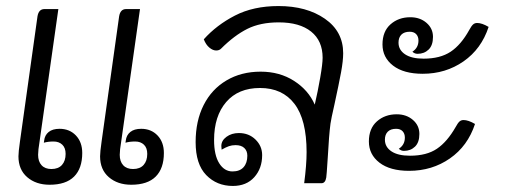

<svg xmlns="http://www.w3.org/2000/svg" viewBox="-20 -606 1676 635"><path d="M41 -89Q41 -103 46 -138L104 -552Q108 -576 127 -576H173L111 -139Q106 -109 106 -94Q106 -72 117.5 -59.5Q129 -47 150 -47Q173 -47 185 -60.5Q197 -74 197 -97Q197 -117 186 -127.5Q175 -138 157 -138Q139 -138 125 -134L126 -141Q128 -159 141 -169.5Q154 -180 177 -180Q210 -180 231 -158Q252 -136 252 -100Q252 -49 225 -22Q198 5 144 5Q99 5 70 -20Q41 -45 41 -89ZM311 -89Q311 -103 316 -138L374 -552Q378 -576 397 -576H443L381 -139Q376 -109 376 -94Q376 -72 387.5 -59.5Q399 -47 420 -47Q443 -47 455 -60.5Q467 -74 467 -97Q467 -117 456 -127.5Q445 -138 427 -138Q409 -138 395 -134L396 -141Q398 -159 411 -169.5Q424 -180 447 -180Q480 -180 501 -158Q522 -136 522 -100Q522 -49 495 -22Q468 5 414 5Q369 5 340 -20Q311 -45 311 -89Z M1115 -430Q1115 -405 1108 -367Q1101 -329 1086 -260Q1075 -212 1073 -197Q1068 -159 1064 -85Q1060 -22 1059 -19Q1056 0 1043 0H986Q994 -61 994 -103Q994 -210 954 -262.5Q914 -315 840 -315Q768 -315 728 -268.5Q688 -222 688 -143Q688 -93 705 -66Q722 -39 749 -39Q773 -39 785.5 -53Q798 -67 798 -91Q798 -107 788 -116.5Q778 -126 759 -126Q747 -126 737 -122.5Q727 -119 713 -111L712 -123Q712 -141 729 -153.5Q746 -166 770 -166Q803 -166 825 -144.5Q847 -123 847 -93Q847 -49 821 -20Q795 9 750 9Q697 9 662 -27Q627 -63 627 -136Q627 -206 653.5 -258.5Q680 -311 729 -340Q778 -369 842 -369Q905 -369 952.5 -338.5Q1000 -308 1021 -260Q1031 -303 1039 -349Q1047 -395 1047 -415Q1047 -471 1009 -501.5Q971 -532 902 -532Q841 -532 798 -510.5Q755 -489 711 -445Q705 -439 695 -439Q684 -439 672.5 -448.5Q661 -458 654 -476Q696 -523 757 -554.5Q818 -586 901 -586Q994 -586 1054.5 -544Q1115 -502 1115 -430Z M1245 -459Q1245 -502 1271.5 -525.5Q1298 -549 1337 -549Q1369 -549 1390.5 -530.5Q1412 -512 1412 -484Q1412 -456 1397.5 -442Q1383 -428 1361 -428Q1351 -428 1344 -435Q1364 -448 1364 -472Q1364 -485 1356.5 -493Q1349 -501 1335 -501Q1317 -501 1307.5 -491.5Q1298 -482 1298 -465Q1298 -441 1319.5 -426.5Q1341 -412 1381 -412Q1436 -412 1470.5 -435Q1505 -458 1532 -507Q1539 -520 1544.5 -525Q1550 -530 1558 -530Q1574 -530 1596 -517Q1572 -444 1513 -403Q1454 -362 1378 -362Q1315 -362 1280 -389Q1245 -416 1245 -459ZM1200 -138Q1200 -181 1226.5 -204.5Q1253 -228 1292 -228Q1324 -228 1345.5 -209.5Q1367 -191 1367 -163Q1367 -135 1352.5 -121Q1338 -107 1316 -107Q1306 -107 1299 -114Q1319 -127 1319 -151Q1319 -164 1311.5 -172Q1304 -180 1290 -180Q1272 -180 1262.5 -170.5Q1253 -161 1253 -144Q1253 -120 1274.5 -105.5Q1296 -91 1336 -91Q1391 -91 1425 -114Q1459 -137 1487 -186Q1494 -199 1499.5 -204Q1505 -209 1513 -209Q1529 -209 1551 -196Q1527 -123 1468 -82Q1409 -41 1333 -41Q1270 -41 1235 -68Q1200 -95 1200 -138Z"/></svg>

Font: Krub
Style: Italic
Weight: 400
Italic angle: -8°
Designer: Ekaluck Peanpanawate
Foundry: Cadson Demak Co.,Ltd.
Version: Version 1.000; ttfautohint (v1.6)